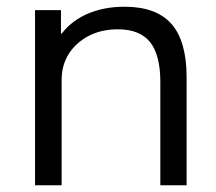

<svg xmlns="http://www.w3.org/2000/svg" viewBox="-20 -550 642 570"><path d="M84 0V-520H161V-450H163Q193 -489 241 -509.5Q289 -530 350 -530Q444 -530 489 -479Q534 -428 534 -320V0H456V-306Q456 -387 425.5 -425Q395 -463 330 -463Q281 -463 243.5 -443.5Q206 -424 184.5 -390.5Q163 -357 163 -313V0Z"/></svg>

Font: M PLUS 1 Thin
Style: Regular
Weight: 400
Version: Version 1.001